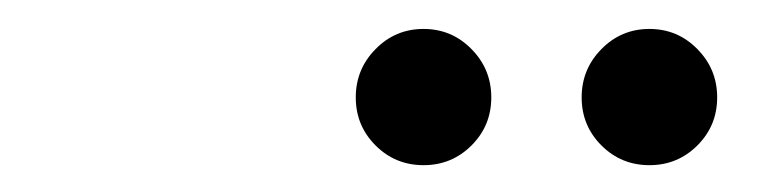

<svg xmlns="http://www.w3.org/2000/svg" viewBox="-20 -962 540 136"><path d="M440 -845Q420 -845 406 -859Q392 -873 392 -893Q392 -913 406 -927.2Q420 -941.5 440 -941.5Q460 -941.5 474 -927.2Q488 -913 488 -893Q488 -873 474 -859Q460 -845 440 -845ZM280 -845Q260 -845 246 -859Q232 -873 232 -893Q232 -913 246 -927.2Q260 -941.5 280 -941.5Q300 -941.5 314 -927.2Q328 -913 328 -893Q328 -873 314 -859Q300 -845 280 -845Z"/></svg>

Font: Besley
Style: Italic
Weight: 400
Italic angle: -13°
Designer: Owen Earl
Foundry: indestructible type*
Version: Version 4.000; ttfautohint (v1.8.4.7-5d5b)